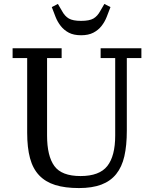

<svg xmlns="http://www.w3.org/2000/svg" viewBox="-20 -943 781 975"><path d="M381 12Q310 12 260.5 -3.5Q211 -19 179 -52.5Q147 -86 132.5 -139.5Q118 -193 118 -269V-648H44V-698H293V-648H219V-255Q219 -151 256 -100Q293 -49 389 -49Q485 -49 525 -100Q565 -151 565 -255V-648H491V-698H698V-648H624V-279Q624 -204 611.5 -149.5Q599 -95 570 -59Q541 -23 494.5 -5.5Q448 12 381 12ZM392 -764Q354 -764 329.5 -777Q305 -790 288.5 -811Q272 -832 262 -857.5Q252 -883 243 -907L274 -923L295 -887Q309 -861 329.5 -849Q350 -837 392 -837Q434 -837 454.5 -849Q475 -861 489 -887L510 -923L541 -907Q532 -883 522 -857.5Q512 -832 495.5 -811Q479 -790 454 -777Q429 -764 392 -764Z"/></svg>

Font: IBM Plex Serif Text
Style: Regular
Weight: 450
Designer: Mike Abbink, Paul van der Laan, Pieter van Rosmalen
Foundry: Bold Monday
Version: Version 3.001